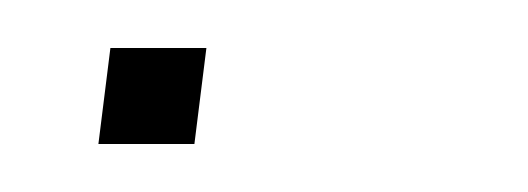

<svg xmlns="http://www.w3.org/2000/svg" viewBox="-20 -60 220 80"><path d="M61 0H21L26 -40H66Z"/></svg>

Font: Tanohe Sans Thin
Style: Italic
Weight: 100
Designer: Village Type and Design LLC & Cristiano Sobral
Foundry: Cooper Hewitt Smithsonian Design Museum
Version: Version 1.00;September 29, 2021;FontCreator 13.0.0.2655 64-b